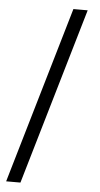

<svg xmlns="http://www.w3.org/2000/svg" viewBox="-60 -777 503 964"><g transform="rotate(5 191.5 -294.5)"><path d="M9 151 270 -740H342L81 151Z"/></g></svg>

Font: IBM Plex Sans KR
Style: Regular
Weight: 400
Designer: Mike Abbink; Paul van der Laan; Pieter van Rosmalen; Wujin Sim; Chorong Kim; Dohee Lee;
Foundry: Sandoll Inc.
Version: Version 1.000